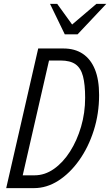

<svg xmlns="http://www.w3.org/2000/svg" viewBox="-20 -970 568 990"><path d="M60 0 74 -66H158Q211 -66 258 -99Q305 -132 341 -188.5Q377 -245 398 -316.5Q419 -388 419 -466Q419 -534 408 -576.5Q397 -619 369.5 -638.5Q342 -658 292 -658H204L219 -720H307Q366 -720 407 -692.5Q448 -665 469.5 -612Q491 -559 491 -480Q491 -384 463.5 -297.5Q436 -211 388.5 -144Q341 -77 281 -38.5Q221 0 155 0ZM12 0 177 -720H247L82 0ZM314 -793 238 -950H275L374 -813H316L477 -950H528L380 -793Z"/></svg>

Font: Instrument Sans Condensed
Style: Italic
Weight: 400
Width: 3
Italic angle: -13°
Designer: Rodrigo Fuenzalida
Foundry: fragTYPE
Version: Version 1.000;gftools[0.9.28]